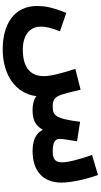

<svg xmlns="http://www.w3.org/2000/svg" viewBox="327 -860 764 1459"><g transform="rotate(90 709.5 -130.0)"><path d="M815 5C873 5 928 -5 966 -73C990 -19 1051 5 1126 5C1276 5 1367 -71 1367 -215C1367 -285 1343 -400 1309 -492L1157 -447C1189 -355 1213 -269 1213 -218C1213 -164 1184 -148 1128 -148C1055 -148 1035 -171 1035 -199C1035 -226 1045 -283 1053 -333L905 -356C881 -163 854 -149 791 -148C743 -147 717 -159 698 -218C691 -239 679 -283 661 -360L503 -320C534 -223 558 -137 558 -81C558 16 499 79 358 79C236 79 182 19 182 -57C182 -99 191 -133 217 -203L78 -251C33 -144 25 -81 25 -30C25 146 164 232 354 232C541 232 690 140 710 -24C740 -1 781 5 815 5Z"/></g></svg>

Font: Noto Sans Arabic UI Extra
Style: Regular
Weight: 800
Designer: Nadine Chahine - Monotype Design Team
Foundry: Monotype Imaging Inc.
Version: Version 1.900